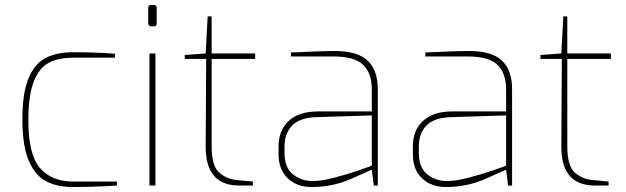

<svg xmlns="http://www.w3.org/2000/svg" viewBox="-20 -746 2516 772"><path d="M70 -266Q70 -373 95 -432Q120 -491 164.5 -513.5Q209 -536 274 -536Q365 -536 442 -530V-514H274Q215 -514 176 -493.5Q137 -473 115.5 -417.5Q94 -362 94 -262Q94 -123 141.5 -69.5Q189 -16 274 -16H450V0Q441 0 419 2Q339 6 274 6Q211 6 166.5 -16.5Q122 -39 96 -99Q70 -159 70 -266Z M576 -652V-714Q576 -726 588 -726H599Q610 -726 610 -714V-652Q610 -640 599 -640H588Q583 -640 579.5 -643.5Q576 -647 576 -652ZM581 -531H605V0H581Z M807 -158 809 -509H723V-525L807 -531L815 -680H831V-531H1006V-509H831V-158Q831 -80 860.5 -53Q890 -26 933 -22L997 -16V0H942Q806 0 807 -158Z M1100 -126V-157Q1100 -222 1141 -260Q1182 -298 1259 -298H1475V-387Q1475 -451 1440.5 -485Q1406 -519 1320 -519H1150V-535L1178 -536Q1275 -541 1325 -541Q1417 -541 1458 -502.5Q1499 -464 1499 -387V0H1483L1475 -64Q1473 -63 1396 -28.5Q1319 6 1233 6Q1174 6 1137 -29Q1100 -64 1100 -126ZM1475 -80V-282L1253 -275Q1185 -273 1154.5 -241Q1124 -209 1124 -157V-131Q1124 -72 1158 -45Q1192 -18 1237 -18Q1273 -18 1326 -32Q1379 -46 1421 -60.5Q1463 -75 1475 -80Z M1640 -126V-157Q1640 -222 1681 -260Q1722 -298 1799 -298H2015V-387Q2015 -451 1980.5 -485Q1946 -519 1860 -519H1690V-535L1718 -536Q1815 -541 1865 -541Q1957 -541 1998 -502.5Q2039 -464 2039 -387V0H2023L2015 -64Q2013 -63 1936 -28.5Q1859 6 1773 6Q1714 6 1677 -29Q1640 -64 1640 -126ZM2015 -80V-282L1793 -275Q1725 -273 1694.5 -241Q1664 -209 1664 -157V-131Q1664 -72 1698 -45Q1732 -18 1777 -18Q1813 -18 1866 -32Q1919 -46 1961 -60.5Q2003 -75 2015 -80Z M2237 -158 2239 -509H2153V-525L2237 -531L2245 -680H2261V-531H2436V-509H2261V-158Q2261 -80 2290.5 -53Q2320 -26 2363 -22L2427 -16V0H2372Q2236 0 2237 -158Z"/></svg>

Font: Exo Thin
Style: Regular
Weight: 250
Designer: Natanael Gama
Foundry: Natanael Gama
Version: Version 1.500; ttfautohint (v1.6)